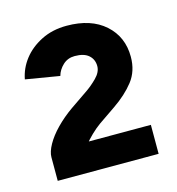

<svg xmlns="http://www.w3.org/2000/svg" viewBox="-74 -873 514 557"><g transform="rotate(-15 183.5 -594.0)"><path d="M130 -436 33 -451Q33 -467 45 -488.5Q57 -510 78.5 -532Q100 -554 127 -573L178 -608Q196 -620 213 -637Q230 -654 230 -672Q230 -692 216 -704.5Q202 -717 174 -717Q153 -717 138.5 -703.5Q124 -690 119 -672L17 -689Q23 -721 43.5 -747.5Q64 -774 97.5 -791Q131 -808 174 -808Q247 -808 289 -770.5Q331 -733 331 -673Q331 -630 307.5 -600Q284 -570 246 -544L195 -509Q181 -499 167 -485.5Q153 -472 142.5 -458.5Q132 -445 130 -436ZM33 -380V-451L106 -467H336V-380Z"/></g></svg>

Font: Figtree
Style: Bold
Weight: 700
Designer: Erik Kennedy
Foundry: Erik Kennedy
Version: Version 2.001;gftools[0.9.30]